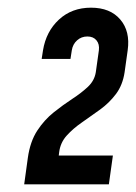

<svg xmlns="http://www.w3.org/2000/svg" viewBox="-20 -810 354 500"><path d="M43 -330 52.5 -399Q58.5 -441.5 77 -469.8Q95.5 -498 120 -517.5Q144.5 -537 168.2 -552.5Q192 -568 209 -584Q226 -600 229.5 -622L237.5 -679Q239.5 -695 231.2 -705Q223 -715 207.5 -715Q192 -715 180.8 -705Q169.5 -695 167 -679L163.5 -656.5H88.5L92 -679Q100 -728 133.5 -759Q167 -790 217 -790Q267 -790 293.2 -759.2Q319.5 -728.5 312.5 -679L304.5 -622Q299.5 -588.5 282 -565.2Q264.5 -542 240.8 -524.8Q217 -507.5 193.8 -491.5Q170.5 -475.5 153.8 -457Q137 -438.5 134 -413L133 -405H274L263.5 -330Z"/></svg>

Font: Mohave SemiBold
Style: Italic
Weight: 600
Italic angle: -8°
Designer: Gumpita Rahayu
Foundry: Tokotype
Version: Version 2.003